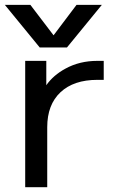

<svg xmlns="http://www.w3.org/2000/svg" viewBox="-23 -778 497 800"><path d="M401.4 -757.8 255.9 -580.1H142.6L-2.9 -757.8H103.5L200.2 -630.9L295.9 -757.8ZM82 -524.4H169.9V-422.9Q199.2 -464.8 250 -492.2Q308.6 -524.4 382.8 -524.4H409.2V-445.3H382.8Q284.2 -445.3 229 -393.6Q173.8 -341.8 173.8 -248V2H82Z"/></svg>

Font: Gen Shin Gothic Regular
Style: Regular
Weight: 400
Designer: [Source Han Sans]
Ryoko NISHIZUKA  (kana & ideographs); Paul D. Hunt (Latin, Greek & Cyrillic); Wenlong ZHANG  (bopomofo
Version: Version 1.002.20150607